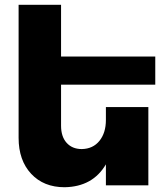

<svg xmlns="http://www.w3.org/2000/svg" viewBox="-20 -777 704 805"><path d="M631 -422H236V-250Q236 -204 259.5 -178Q283 -152 323 -152Q370 -153 397 -186.5Q424 -220 424 -274V-328H602V0H424V-88Q369 6 251 8Q163 8 110.5 -48.5Q58 -105 58 -199V-757H236V-540H631Z"/></svg>

Font: Montserrat arm
Style: Bold
Weight: 700
Designer: Julieta Ulanovsky
Foundry: Julieta Ulanovsky
Version: Version 6.000;PS 006.000;hotconv 1.0.88;makeotf.lib2.5.64775